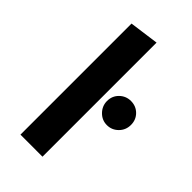

<svg xmlns="http://www.w3.org/2000/svg" viewBox="-204 -709 770 770"><g transform="rotate(45 181.0 -323.5)"><path d="M201 0H76V-630L201 -647ZM226 -341Q226 -370 246 -389.5Q266 -409 294 -409Q323 -409 342.5 -389.5Q362 -370 362 -341Q362 -312 342 -292Q322 -272 294 -272Q266 -272 246 -292.5Q226 -313 226 -341Z"/></g></svg>

Font: Arya
Style: Bold
Weight: 700
Designer: Eduardo Rodriguez Tunni, Modular Infotech
Foundry: Eduardo Rodriguez Tunni, Modular Infotech
Version: Version 1.002